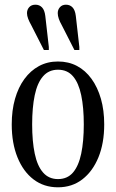

<svg xmlns="http://www.w3.org/2000/svg" viewBox="-20 -788 494 818"><path d="M303 -720 318 -588V-575H297L243 -681Q235 -695 230.5 -708Q226 -721 226 -732Q226 -747 235.5 -757.5Q245 -768 261 -768Q278 -768 289 -756.5Q300 -745 303 -720ZM173 -720 188 -588V-575H167L113 -681Q105 -695 100 -708Q95 -721 95 -732Q95 -747 104.5 -757.5Q114 -768 131 -768Q148 -768 159 -756.5Q170 -745 173 -720ZM424 -258Q424 -178 399.5 -118Q375 -58 331 -24Q287 10 227 10Q167 10 123 -23.5Q79 -57 54.5 -117.5Q30 -178 30 -258Q30 -318 44 -367Q58 -416 84 -451.5Q110 -487 146 -506.5Q182 -526 227 -526Q272 -526 308 -507Q344 -488 370 -452Q396 -416 410 -367Q424 -318 424 -258ZM117 -258Q117 -186 128 -133.5Q139 -81 163.5 -53Q188 -25 227 -25Q267 -25 291 -53Q315 -81 326 -133.5Q337 -186 337 -258Q337 -330 326 -382.5Q315 -435 291 -463Q267 -491 227 -491Q188 -491 163.5 -463Q139 -435 128 -382.5Q117 -330 117 -258Z"/></svg>

Font: Roboto Serif 120pt ExtraCondensed
Style: Regular
Weight: 400
Width: 2
Designer: Greg Gazdowicz
Foundry: Commercial Type
Version: Version 1.008